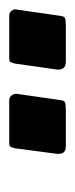

<svg xmlns="http://www.w3.org/2000/svg" viewBox="107 -889 163 417"><g transform="rotate(-90 188.5 -680.5)"><path d="M193 -724 180 -634Q179 -623 175 -621Q171 -619 159 -619H80Q69 -619 65.5 -624.5Q62 -630 63 -639L75 -730Q77 -738 79 -740Q81 -742 87 -742H179Q186 -742 190 -736.5Q194 -731 193 -724ZM376 -724 363 -634Q362 -623 358 -621Q354 -619 342 -619H263Q253 -619 249 -624.5Q245 -630 246 -639L259 -730Q261 -738 263 -740Q265 -742 271 -742H363Q370 -742 374 -736.5Q378 -731 376 -724Z"/></g></svg>

Font: Libre Franklin Thin SemiBold
Style: Italic
Weight: 600
Italic angle: -8°
Version: Version 3.000